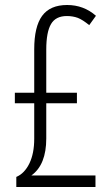

<svg xmlns="http://www.w3.org/2000/svg" viewBox="-20 -744 440 764"><path d="M247.1 -724.1Q313 -724.1 361.8 -681.2L335 -644Q308.6 -665.5 289.6 -672.9Q269.5 -680.2 246.1 -680.2Q201.7 -680.2 183.1 -648.4Q164.1 -616.2 164.1 -546.9V-375H286.1V-333H164.1V-192.9Q164.1 -88.4 105 -45.9H359.9V0H44.9V-40Q77.6 -53.7 97.2 -94.2Q116.2 -133.8 116.2 -191.9V-333H39.1V-375H116.2V-547.9Q116.2 -637.7 147.5 -680.7Q179.2 -724.1 247.1 -724.1Z"/></svg>

Font: Germano
Style: Regular
Weight: 300
Width: 3
Foundry: Ascender Corporation
Version: Version 1.10; ttfautohint (v1.5)